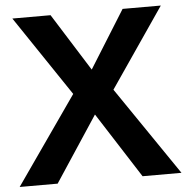

<svg xmlns="http://www.w3.org/2000/svg" viewBox="-53 -780 807 831"><g transform="rotate(-5 350.5 -364.5)"><path d="M-1 0 265 -381 31 -729H197L354 -479L510 -729H676L440 -384L702 0H533L351 -284L164 0Z"/></g></svg>

Font: BDO Grotesk DemiBold
Style: Regular
Weight: 600
Designer: Deni Anggara
Foundry: Lokal Container
Version: Version 2.000